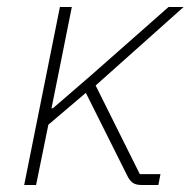

<svg xmlns="http://www.w3.org/2000/svg" viewBox="-20 -528 544 548"><path d="M49 0 151 -508H185L150 -333L127 -219H131L241 -314L461 -508H504L253 -284L379 -31H438L432 0H384Q367 0 358 -7Q349 -14 342 -29L225 -263L118 -172L83 0Z"/></svg>

Font: IBM Plex Sans ExtraLight
Style: Italic
Weight: 250
Italic angle: -11.31°
Designer: Mike Abbink, Paul van der Laan, Pieter van Rosmalen
Foundry: Bold Monday
Version: Version 3.201